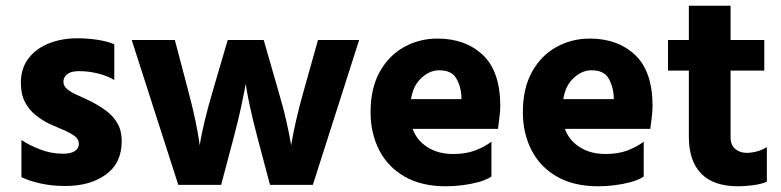

<svg xmlns="http://www.w3.org/2000/svg" viewBox="-20 -647 2734 672"><path d="M380 -492V-367Q357 -381 324 -389.5Q291 -398 256 -398Q229 -398 215.5 -387.5Q202 -377 202 -361Q202 -345 217 -333.5Q232 -322 255.5 -312Q279 -302 304 -289Q329 -276 352.5 -258.5Q376 -241 391 -215.5Q406 -190 406 -153Q406 -76 350.5 -36Q295 4 209 4Q162 4 121.5 -5Q81 -14 55 -27V-157Q80 -140 119 -124.5Q158 -109 201 -109Q227 -109 241.5 -118Q256 -127 256 -144Q256 -160 241 -171Q226 -182 202.5 -192Q179 -202 154 -213Q129 -225 105.5 -243.5Q82 -262 67.5 -289.5Q53 -317 53 -357Q53 -408 80 -443Q107 -478 152 -495.5Q197 -513 250 -513Q285 -513 319.5 -508Q354 -503 380 -492Z M441 -507 604 0H754L798 -166Q814 -227 823 -268.5Q832 -310 836 -332Q840 -354 840 -354Q840 -354 843.5 -332Q847 -310 856 -268.5Q865 -227 881 -166L925 0H1075L1237 -507H1093L1046 -340Q1026 -269 1016 -224Q1006 -179 1002.5 -158.5Q999 -138 999 -138Q999 -138 995.5 -158.5Q992 -179 982 -224Q972 -269 951 -340L903 -507H777L728 -340Q707 -269 696.5 -224.5Q686 -180 682.5 -159Q679 -138 679 -138Q679 -138 676 -159Q673 -180 664 -224.5Q655 -269 636 -340L592 -507Z M1369 -196V-300H1595Q1595 -303 1595 -306Q1595 -309 1595 -312Q1592 -349 1575.5 -375Q1559 -401 1517 -401Q1479 -401 1447 -366Q1415 -331 1415 -254Q1415 -184 1457.5 -146Q1500 -108 1566 -108Q1611 -108 1643.5 -120.5Q1676 -133 1700 -151V-29Q1682 -17 1654 -9.5Q1626 -2 1596.5 1.5Q1567 5 1541 5Q1455 5 1396 -29Q1337 -63 1307 -122Q1277 -181 1277 -254Q1277 -338 1309 -395.5Q1341 -453 1394.5 -482.5Q1448 -512 1511 -512Q1609 -512 1670 -454.5Q1731 -397 1731 -275Q1731 -259 1728 -235.5Q1725 -212 1723 -196Z M1902 -196V-300H2128Q2128 -303 2128 -306Q2128 -309 2128 -312Q2125 -349 2108.5 -375Q2092 -401 2050 -401Q2012 -401 1980 -366Q1948 -331 1948 -254Q1948 -184 1990.5 -146Q2033 -108 2099 -108Q2144 -108 2176.5 -120.5Q2209 -133 2233 -151V-29Q2215 -17 2187 -9.5Q2159 -2 2129.5 1.5Q2100 5 2074 5Q1988 5 1929 -29Q1870 -63 1840 -122Q1810 -181 1810 -254Q1810 -338 1842 -395.5Q1874 -453 1927.5 -482.5Q1981 -512 2044 -512Q2142 -512 2203 -454.5Q2264 -397 2264 -275Q2264 -259 2261 -235.5Q2258 -212 2256 -196Z M2391 -168V-627H2537V-167Q2537 -139 2553.5 -125.5Q2570 -112 2593 -112Q2610 -112 2629 -117Q2648 -122 2664 -132V-11Q2643 -2 2614 1.5Q2585 5 2564 5Q2477 5 2434 -39.5Q2391 -84 2391 -168ZM2318 -400V-507H2655V-400Z"/></svg>

Font: Hind Variable Light
Style: Regular
Weight: 300
Designer: Manushi Parikh, Satya Rajpurohit
Foundry: Indian Type Foundry
Version: Version 3.000